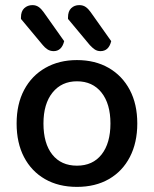

<svg xmlns="http://www.w3.org/2000/svg" viewBox="-20 -717 601 751"><path d="M517 -234Q517 -159 488 -103Q459 -47 406 -16.5Q353 14 281 14Q209 14 156 -16.5Q103 -47 74 -102.5Q45 -158 45 -234Q45 -310 74.5 -365.5Q104 -421 157.5 -451.5Q211 -482 281 -482Q352 -482 405 -451.5Q458 -421 487.5 -365.5Q517 -310 517 -234ZM281 -399Q221 -399 185.5 -355Q150 -311 150 -234Q150 -156 184.5 -112.5Q219 -69 281 -69Q343 -69 377.5 -113Q412 -157 412 -234Q412 -311 377 -355Q342 -399 281 -399ZM147 -541 62 -643V-649Q62 -673 75 -685Q88 -697 107 -697Q121 -697 131.5 -689.5Q142 -682 151 -669L231 -556Q226 -536 215.5 -526.5Q205 -517 190 -517Q176 -517 165.5 -524Q155 -531 147 -541ZM331 -541 246 -643V-649Q246 -673 258.5 -685Q271 -697 290 -697Q305 -697 315.5 -689.5Q326 -682 335 -669L415 -556Q410 -536 399.5 -526.5Q389 -517 373 -517Q360 -517 350 -524Q340 -531 331 -541Z"/></svg>

Font: Baloo Bhaijaan 2 Medium
Style: Regular
Weight: 500
Designer: Sanskriti Dholi, Noopur Datye and Ek Type
Foundry: Ek Type
Version: Version 1.701